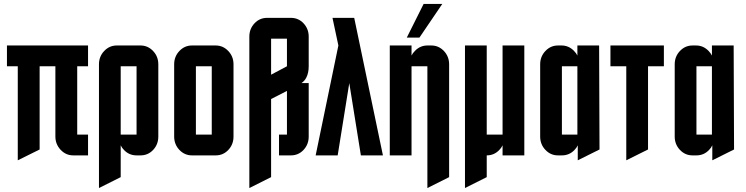

<svg xmlns="http://www.w3.org/2000/svg" viewBox="-20 -785 3769 970"><path d="M259.8 -450.2H180.2V-29.8L69.8 24.9V-450.2H15.1V-555.2H424.8V-450.2H370.1V-105H424.8V0H350.1Q313 0 286.6 -27.8Q259.8 -56.2 259.8 -95.2Z M480 -460Q480 -499.5 506.3 -527.3Q532.7 -555.2 569.8 -555.2H689.9Q727.1 -555.2 753.4 -527.3Q779.8 -499.5 779.8 -460V-95.2Q779.8 -55.2 753.4 -27.3Q727.5 0 689.9 0H669.9Q632.3 0 606.4 -27.3Q595.7 -38.1 589.8 -50.8V109.9L480 165ZM589.8 -105H669.9V-450.2H589.8Z M1159.7 -460V-95.2Q1159.7 -55.2 1133.3 -27.3Q1107.4 0 1069.8 0H949.7Q912.6 0 886.2 -27.8Q859.9 -55.7 859.9 -95.2V-460Q859.9 -499.5 886.2 -527.3Q912.6 -555.2 949.7 -555.2H1069.8Q1106.9 -555.2 1133.3 -527.3Q1159.7 -499.5 1159.7 -460ZM1049.8 -105V-450.2H969.7V-105Z M1389.6 -105H1429.7V-325.7L1349.6 -284.7V109.9L1239.7 165V-600.1Q1239.7 -639.6 1266.1 -667.5Q1292 -694.8 1329.6 -694.8H1449.7Q1487.3 -694.8 1513.2 -667.5Q1539.6 -639.6 1539.6 -600.1V-450.2Q1539.6 -417 1527.8 -393.6Q1519.5 -376.5 1502.9 -365.2H1539.6V-95.2Q1539.6 -55.2 1513.2 -27.3Q1487.3 0 1449.7 0H1389.6ZM1429.7 -450.2V-589.8H1349.6V-407.7Z M1914.6 0H1803.2L1744.6 -365.2L1686 0H1574.7L1689.5 -555.2L1659.7 -694.8H1769.5Z M2099.1 -595.2H2035.2L2120.1 -765.1H2214.4ZM2059.1 0H1949.2V-555.2H2059.1V-504.4Q2064.9 -516.6 2075.7 -527.3Q2102.1 -555.2 2139.2 -555.2H2159.2Q2196.3 -555.2 2222.7 -527.3Q2249 -499.5 2249 -460V109.9L2139.2 165V-450.2H2059.1Z M2439 0V109.9L2329.1 165V-555.2H2439V-105H2519V-555.2H2628.9V0H2519V-50.8Q2513.2 -38.1 2502.4 -27.3Q2476.6 0 2439 0Z M2897 -450.2H2818.8V-105H2897ZM2898.9 -50.8Q2893.1 -38.1 2882.3 -27.3Q2856.4 0 2818.8 0H2798.8Q2761.7 0 2735.4 -27.8Q2709 -55.7 2709 -95.2V-460Q2709 -499.5 2735.4 -527.3Q2761.7 -555.2 2798.8 -555.2H2816.9Q2854 -555.2 2880.4 -527.3Q2891.1 -516.6 2897 -504.4V-555.2H3006.8L3008.8 -29.8L2898.9 24.9Z M3144 24.9V-450.2H3064V-555.2H3334V-450.2H3253.9V-29.8Z M3576.7 -450.2H3498.5V-105H3576.7ZM3578.6 -50.8Q3572.8 -38.1 3562 -27.3Q3536.1 0 3498.5 0H3478.5Q3441.4 0 3415 -27.8Q3388.7 -55.7 3388.7 -95.2V-460Q3388.7 -499.5 3415 -527.3Q3441.4 -555.2 3478.5 -555.2H3496.6Q3533.7 -555.2 3560.1 -527.3Q3570.8 -516.6 3576.7 -504.4V-555.2H3686.5L3688.5 -29.8L3578.6 24.9Z"/></svg>

Font: Horta
Style: Regular
Weight: 600
Width: 3
Version: Version 0.11